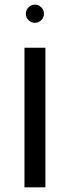

<svg xmlns="http://www.w3.org/2000/svg" viewBox="-20 -804 300 824"><path d="M85 -599.1V0H174.8V-599.1ZM90.8 -745.1C90.8 -734.7 94.6 -725.6 102.1 -717.8C109.5 -710 118.8 -706.1 129.9 -706.1C140.6 -706.1 149.8 -710 157.5 -717.8C165.1 -725.6 168.9 -734.7 168.9 -745.1C168.9 -755.5 165 -764.6 157.2 -772.5C149.4 -780.3 140.3 -784.2 129.9 -784.2C119.5 -784.2 110.4 -780.3 102.5 -772.5C94.7 -764.6 90.8 -755.5 90.8 -745.1Z"/></svg>

Font: Arimo
Style: Regular
Weight: 400
Designer: Steve Matteson
Foundry: Monotype Imaging Inc.
Version: Version 1.32